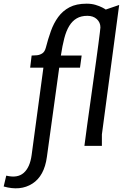

<svg xmlns="http://www.w3.org/2000/svg" viewBox="-129 -793 669 1044"><path d="M-95 162Q-34 177 0 147Q34 117 43 50L107 -425H35L43 -491Q56 -491 71.5 -492.5Q87 -494 100.5 -502.5Q114 -511 120 -533Q132 -580 147.5 -623.5Q163 -667 187.5 -700.5Q212 -734 249 -753.5Q286 -773 342 -773Q369 -773 390.5 -766.5Q412 -760 426.5 -752.5Q441 -745 446 -741L519 -766L425 -62V0H330Q337 -56 345.5 -116.5Q354 -177 362.5 -238Q371 -299 379 -356.5Q387 -414 394 -464Q401 -514 406 -553Q411 -592 414 -616Q417 -640 417 -644Q417 -671 397.5 -689Q378 -707 346 -707Q312 -707 288 -693Q264 -679 247.5 -652Q231 -625 220.5 -584.5Q210 -544 202 -491H315L306 -425H193L126 60Q112 164 47 205.5Q-18 247 -109 221Z"/></svg>

Font: Rosario Medium
Style: Italic
Weight: 500
Italic angle: -8.05°
Version: Version 1.201